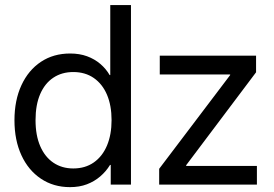

<svg xmlns="http://www.w3.org/2000/svg" viewBox="-20 -748 1111 778"><path d="M263.7 10.3Q196.8 10.3 145.8 -23.9Q94.7 -58.1 66.7 -119.1Q38.6 -180.2 38.6 -260.7Q38.6 -341.8 66.9 -402.8Q95.2 -463.9 146 -497.6Q196.8 -531.2 264.2 -531.2Q302.2 -531.2 332.8 -520Q363.3 -508.8 386.5 -489Q409.7 -469.2 424.3 -443.8H426.8V-727.5H510.7V0H428.7V-79.6H425.8Q409.7 -53.2 386 -33Q362.3 -12.7 332 -1.2Q301.8 10.3 263.7 10.3ZM276.9 -65.4Q325.2 -65.4 360.1 -89.8Q395 -114.3 413.6 -158.4Q432.1 -202.6 432.1 -261.2Q432.1 -320.3 413.6 -364Q395 -407.7 360.1 -431.9Q325.2 -456.1 276.9 -456.1Q230.5 -456.1 196 -433.1Q161.6 -410.2 142.8 -366.7Q124 -323.2 124 -261.2Q124 -199.2 143.1 -155.5Q162.1 -111.8 196.5 -88.6Q231 -65.4 276.9 -65.4ZM625 0V-64L912.6 -443.8V-446.3H627.4V-522.5H1017.6V-455.1L734.4 -78.6V-75.7H1021V0Z"/></svg>

Font: Inter 28pt
Style: Regular
Weight: 400
Designer: Rasmus Andersson
Foundry: rsms
Version: Version 4.001;git-66647c0bb